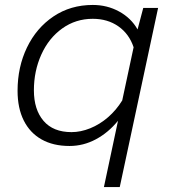

<svg xmlns="http://www.w3.org/2000/svg" viewBox="-20 -578 690 776"><path d="M536 -459 559 -546H619L464 178H400L457 -90Q418 -42 367.5 -15Q317 12 261 12Q195 12 148 -14.5Q101 -41 76 -91Q51 -141 51 -211Q51 -307 89 -386Q127 -465 196 -511.5Q265 -558 355 -558Q413 -558 461.5 -531.5Q510 -505 536 -459ZM269 -44Q306 -44 344.5 -59.5Q383 -75 416.5 -104Q450 -133 474 -172L520 -387Q502 -441 458.5 -471.5Q415 -502 355 -502Q286 -502 231.5 -463Q177 -424 147 -357.5Q117 -291 117 -213Q117 -135 156 -89.5Q195 -44 269 -44Z"/></svg>

Font: Azeret Mono Light
Style: Italic
Weight: 300
Italic angle: -12°
Designer: Martin Vácha
Foundry: Displaay
Version: Version 1.000; Glyphs 3.0.3, build 3074